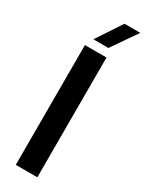

<svg xmlns="http://www.w3.org/2000/svg" viewBox="-203 -800 637 833"><g transform="rotate(30 115.0 -383.0)"><path d="M48 0V-600H156V0ZM67 -640 150.5 -766H229.5L142.5 -640Z"/></g></svg>

Font: Big Shoulders Stencil Display
Style: Bold
Weight: 700
Designer: Patric King
Foundry: XO Type Co
Version: Version 1.000